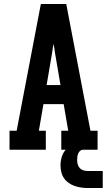

<svg xmlns="http://www.w3.org/2000/svg" viewBox="-20 -755 540 968"><path d="M28 0V-96H64L186 -735H314L436 -96H472V0H289V-96H324L301 -230H199L176 -96H211V0ZM215 -326H285L257 -490Q256 -501 254 -512Q252 -523 250 -534Q248 -523 246 -512Q244 -501 243 -490ZM423 193Q406 193 389 190.5Q372 188 356 182.5Q340 177 326 167Q312 157 302.5 143Q293 129 289 112Q285 95 285 78Q285 56 292 34Q299 12 315 -4Q331 -20 353.5 -26.5Q376 -33 398 -33V0Q390 0 383.5 6Q377 12 374 19.5Q371 27 370 35Q369 43 369 52Q369 63 372 74Q375 85 382.5 93Q390 101 401 104Q412 107 423 107H498V193Z"/></svg>

Font: Iosevka Slab
Style: Bold
Weight: 700
Monospace: yes
Designer: Belleve Invis
Foundry: Belleve Invis
Version: Version 11.1.1; ttfautohint (v1.8.3)